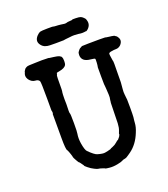

<svg xmlns="http://www.w3.org/2000/svg" viewBox="-136 -802 819 935"><g transform="rotate(-20 273.5 -334.5)"><path d="M228 -557Q236 -552 236 -551.5Q236 -551 237 -549Q241 -543 241 -528.5Q241 -514 238 -508Q230 -494 201 -489Q187 -487 186.5 -484.5Q186 -482 186.5 -481Q187 -480 185.5 -478.5Q184 -477 183 -471.5Q182 -466 182 -430.5Q182 -395 181 -393Q180 -391 179 -375Q178 -359 178.5 -353Q179 -347 179 -327Q177 -282 179.5 -279Q182 -276 182 -228Q182 -180 180 -173Q176 -151 180 -124Q186 -87 195 -78Q223 -50 237 -46Q264 -38 276 -40.5Q288 -43 291 -43.5Q294 -44 294.5 -44.5Q295 -45 300.5 -46Q306 -47 307 -48.5Q308 -50 320 -54.5Q332 -59 342 -68Q352 -77 354 -77Q356 -77 359 -81.5Q362 -86 364 -87.5Q366 -89 366 -90Q366 -91 369 -96Q372 -101 370.5 -101.5Q369 -102 375 -116.5Q381 -131 382 -153Q383 -175 383.5 -216.5Q384 -258 384.5 -258.5Q385 -259 385.5 -264Q386 -269 386 -270Q386 -271 387 -277Q388 -283 388.5 -286Q389 -289 388.5 -301Q388 -313 387.5 -318Q387 -323 387 -326Q387 -329 386.5 -334Q386 -339 385.5 -346Q385 -353 384.5 -355.5Q384 -358 384 -394V-442L386 -454Q386 -455 387 -466Q389 -486 385 -487.5Q381 -489 365 -491Q319 -495 319 -530Q319 -542 323.5 -547Q328 -552 328 -553Q328 -554 331 -556.5Q334 -559 334.5 -559.5Q335 -560 340 -562.5Q345 -565 345 -565.5Q345 -566 347.5 -566.5Q350 -567 379.5 -567.5Q409 -568 438 -568Q467 -568 467 -567.5Q467 -567 473 -566Q479 -565 487 -564Q495 -563 499.5 -562.5Q504 -562 506.5 -561Q509 -560 510 -560.5Q511 -561 516 -557Q521 -553 522 -553Q523 -553 526 -548Q542 -527 522 -506Q511 -496 498 -496Q485 -496 476 -494Q459 -492 459 -485Q459 -478 461 -466.5Q463 -455 463.5 -450Q464 -445 465 -443.5Q466 -442 465 -391Q465 -339 464.5 -336.5Q464 -334 463.5 -324.5Q463 -315 461.5 -301Q460 -287 461.5 -274Q463 -261 463.5 -255Q464 -249 464.5 -246.5Q465 -244 465 -206Q465 -168 464 -155.5Q463 -143 462 -139.5Q461 -136 461 -127Q460 -106 449 -80Q428 -27 389 1Q386 3 379 8Q365 19 355 20.5Q345 22 340 25.5Q335 29 312.5 33.5Q290 38 270.5 36Q251 34 249.5 32.5Q248 31 248 31Q248 31 239.5 28Q231 25 228.5 24.5Q226 24 222 23Q218 22 215.5 22Q213 22 198.5 15Q184 8 170 -3.5Q156 -15 157 -16Q158 -17 154.5 -21Q151 -25 150.5 -26.5Q150 -28 145.5 -33.5Q141 -39 141 -39H140Q141 -39 139.5 -39.5Q138 -40 129.5 -55Q121 -70 120.5 -73.5Q120 -77 119.5 -79Q119 -81 116 -90.5Q113 -100 111.5 -103Q110 -106 108.5 -110Q107 -114 106 -115Q100 -120 100 -180Q100 -240 100 -248V-305H101Q102 -305 102 -314L100 -323V-383Q100 -469 97 -475Q94 -481 88 -483.5Q82 -486 76 -486Q58 -487 45 -504Q45 -504 42 -509Q33 -524 42 -542Q43 -546 43 -546.5Q43 -547 46 -551Q49 -555 49 -555.5Q49 -556 51 -558Q56 -562 62 -564.5Q68 -567 102.5 -567.5Q137 -568 137.5 -568.5Q138 -569 141.5 -568.5Q145 -568 160.5 -568Q176 -568 176.5 -567Q177 -566 185 -565.5Q193 -565 200 -563.5Q207 -562 212.5 -561.5Q218 -561 221.5 -559.5Q225 -558 228 -557ZM391 -628Q378 -626 370 -626Q362 -626 350 -628Q325 -630 318.5 -629Q312 -628 300.5 -627Q289 -626 285.5 -625.5Q282 -625 278.5 -624.5Q275 -624 273 -623.5Q271 -623 232 -623Q193 -623 189.5 -624.5Q186 -626 180 -627Q174 -628 165 -635Q136 -662 163 -690Q173 -700 180 -702Q187 -704 216.5 -704.5Q246 -705 247 -704Q248 -703 254.5 -702.5Q261 -702 261.5 -702Q262 -702 272.5 -701.5Q283 -701 287 -700Q307 -696 314.5 -698.5Q322 -701 328 -701Q334 -701 334.5 -701.5Q335 -702 340.5 -702Q346 -702 346 -703.5Q346 -705 365 -704.5Q384 -704 390.5 -701Q397 -698 403.5 -691.5Q410 -685 410 -684Q410 -683 412 -678Q421 -652 400 -633Q394 -628 393 -628Q392 -628 391 -627Z"/></g></svg>

Font: TT2020 Style E
Style: Regular
Weight: 400
Version: Version 00.2